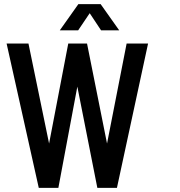

<svg xmlns="http://www.w3.org/2000/svg" viewBox="-20 -911 871 931"><path d="M168 0H263L355 -491L452 0H547L698 -700H594L499 -215L402 -700H311L218 -215L118 -700H12ZM270 -764H359L415 -847L470 -764H558L468 -891H360Z"/></svg>

Font: Vanilla Cream DemiBold
Style: Regular
Weight: 600
Designer: Jeremy Tribby, Jinavaṁso
Foundry: Tribby Type
Version: Version 1.422;Glyphs 3.1.2 (3151)